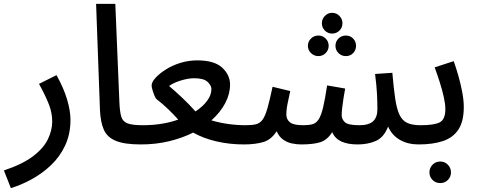

<svg xmlns="http://www.w3.org/2000/svg" viewBox="-48 -739 2459 989"><path d="M8 230 -28 139Q68 107 122.5 65.5Q177 24 199 -22.5Q221 -69 221 -113Q221 -155 205.5 -197Q190 -239 153 -307L243 -352Q280 -286 297.5 -227Q315 -168 315 -122Q315 -48 287.5 10.5Q260 69 214.5 112Q169 155 115 184.5Q61 214 8 230Z M678 5Q593 5 548.5 -13.5Q504 -32 487 -70.5Q470 -109 467 -170L447 -719H546L567 -212Q569 -164 576.5 -138.5Q584 -113 609 -103.5Q634 -94 688 -94Q714 -94 725.5 -80Q737 -66 737 -47Q737 -26 721 -10.5Q705 5 678 5Z M677 5 687 -94Q739 -94 785 -101.5Q831 -109 870 -123Q847 -149 818.5 -176.5Q790 -204 760 -227Q754 -231 748 -245.5Q742 -260 737.5 -275.5Q733 -291 733 -298Q733 -316 753 -338Q773 -360 806 -381Q839 -402 881 -415Q923 -428 968 -428Q1056 -428 1096.5 -390.5Q1137 -353 1137 -303Q1137 -255 1112 -207.5Q1087 -160 1041 -119Q1081 -107 1126.5 -100.5Q1172 -94 1218 -94Q1244 -94 1255.5 -80Q1267 -66 1267 -47Q1267 -26 1251 -10.5Q1235 5 1208 5Q1135 5 1067.5 -10.5Q1000 -26 947 -56Q891 -28 823 -11.5Q755 5 677 5ZM823 -296Q857 -267 890.5 -235.5Q924 -204 959 -165Q998 -191 1019.5 -220.5Q1041 -250 1041 -280Q1041 -299 1021 -317.5Q1001 -336 952 -336Q922 -336 884 -324.5Q846 -313 823 -296Z M1663 -566Q1641 -566 1625.5 -581.5Q1610 -597 1610 -619Q1610 -641 1625.5 -657Q1641 -673 1663 -673Q1685 -673 1700.5 -657Q1716 -641 1716 -619Q1716 -597 1700.5 -581.5Q1685 -566 1663 -566ZM1592 -450Q1570 -450 1554 -465.5Q1538 -481 1538 -503Q1538 -525 1554 -540.5Q1570 -556 1592 -556Q1614 -556 1629.5 -540.5Q1645 -525 1645 -503Q1645 -481 1629.5 -465.5Q1614 -450 1592 -450ZM1734 -450Q1711 -450 1695.5 -465.5Q1680 -481 1680 -503Q1680 -525 1695.5 -540.5Q1711 -556 1734 -556Q1756 -556 1771 -540.5Q1786 -525 1786 -503Q1786 -481 1771 -465.5Q1756 -450 1734 -450Z M1208 5 1218 -94Q1250 -94 1270.5 -99Q1291 -104 1304.5 -122.5Q1318 -141 1329.5 -181Q1341 -221 1356 -292L1447 -270Q1442 -245 1434.5 -211Q1427 -177 1427 -149Q1427 -124 1445.5 -109Q1464 -94 1514 -94Q1542 -94 1561 -99Q1580 -104 1593 -123.5Q1606 -143 1616 -184.5Q1626 -226 1637 -299L1730 -283Q1726 -263 1722 -237Q1718 -211 1715 -186.5Q1712 -162 1712 -146Q1712 -125 1728.5 -109.5Q1745 -94 1803 -94Q1852 -94 1874 -114.5Q1896 -135 1896 -177Q1896 -212 1894 -253.5Q1892 -295 1884 -358L1973 -364Q1980 -282 1988 -229Q1996 -176 2010.5 -146.5Q2025 -117 2050.5 -105.5Q2076 -94 2118 -94Q2143 -94 2155 -80Q2167 -66 2167 -47Q2167 -26 2151 -10.5Q2135 5 2108 5Q2053 5 2012 -18.5Q1971 -42 1951 -87Q1930 -32 1889 -13.5Q1848 5 1794 5Q1743 5 1710.5 -10Q1678 -25 1663 -58Q1638 -18 1602 -6.5Q1566 5 1503 5Q1481 5 1456.5 0Q1432 -5 1411 -19.5Q1390 -34 1377 -63Q1349 -19 1307.5 -7Q1266 5 1208 5Z M2220 204Q2196 204 2180 188Q2164 172 2164 149Q2164 126 2180 109.5Q2196 93 2220 93Q2243 93 2259 109.5Q2275 126 2275 149Q2275 172 2259 188Q2243 204 2220 204Z M2108 5 2118 -94Q2189 -94 2217.5 -109Q2246 -124 2246 -177Q2246 -203 2238 -239Q2230 -275 2217.5 -314.5Q2205 -354 2191 -392L2289 -424Q2301 -391 2313 -349Q2325 -307 2333 -264.5Q2341 -222 2341 -188Q2341 -114 2313.5 -72Q2286 -30 2234 -12.5Q2182 5 2108 5Z"/></svg>

Font: Noto Sans Arabic Med
Style: Regular
Weight: 500
Designer: Monotype Design Team, Nadine Chahine, Nizar Qandah and Khaled Hosny
Foundry: Monotype Imaging Inc.
Version: Version 2.012; ttfautohint (v1.8.4.7-5d5b)